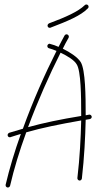

<svg xmlns="http://www.w3.org/2000/svg" viewBox="-20 -780 459 856"><path d="M15 56C20 56 24 52 25 48C42 -26 67 -108 97 -190C166 -210 245 -226 342 -243C340 -164 336 -80 325 14V15C325 20 330 25 335 25C340 25 344 21 345 16C356 -80 360 -165 362 -246L380 -249C385 -250 389 -254 389 -259C389 -264 384 -269 379 -269C378 -269 378 -269 378 -269L362 -266V-271C362 -350 361 -468 340 -503C326 -525 294 -546 260 -563C268 -580 277 -596 286 -612C286 -614 287 -615 287 -617C287 -622 282 -627 277 -627C273 -627 270 -625 268 -622C259 -606 250 -588 241 -571C228 -577 216 -581 204 -584C203 -585 202 -585 201 -585C196 -585 191 -580 191 -575C191 -570 194 -566 198 -565C209 -562 220 -558 232 -553C180 -450 126 -328 82 -206C61 -200 40 -194 21 -188C17 -186 14 -182 14 -178C14 -172 18 -168 24 -168C25 -168 26 -168 28 -169C42 -174 58 -178 73 -183C45 -105 22 -28 5 44V46C5 52 10 56 15 56ZM105 -213C148 -329 200 -446 250 -545C282 -530 312 -511 322 -493C341 -464 342 -348 342 -271V-263C250 -248 173 -232 105 -213ZM202 -656C203 -656 205 -656 206 -657C282 -686 340 -710 372 -743C374 -745 375 -747 375 -750C375 -756 370 -760 365 -760C362 -760 360 -759 358 -757C328 -728 274 -704 199 -676C195 -674 192 -670 192 -666C192 -660 196 -656 202 -656Z"/></svg>

Font: Mistral SingleLine Outline
Style: Regular
Weight: 300
Designer: François Chastanet, Élisa Garzelli, Anais Alves, Morgane Autin
Foundry: institut supérieur des arts et du design Toulouse / isdaT
Version: Version 1.000;Glyphs 3.3 (3337)